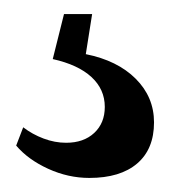

<svg xmlns="http://www.w3.org/2000/svg" viewBox="-20 -34 243 273"><path d="M3 173 13 147Q26 157 42 163Q58 169 74 169Q99 169 114 155Q129 141 129 118Q129 93 110 75.5Q91 58 55 50L71 -14H111L102 43Q147 52 173 78Q199 104 199 140Q199 178 175 198.5Q151 219 107 219Q77 219 48.5 206Q20 193 3 173Z"/></svg>

Font: Mirza Medium
Style: Regular
Weight: 500
Designer: Arabic design by Kourosh Beigpour, Latin design by Eduardo Tunni, engineering by Lasse Fister
Version: Version 1.0010g